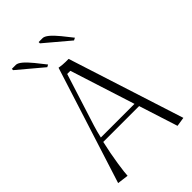

<svg xmlns="http://www.w3.org/2000/svg" viewBox="-241 -892 989 989"><g transform="rotate(-45 254.0 -397.5)"><path d="M241.2 -793.9V-803.2H270Q295.4 -803.2 345.2 -742.2L389.2 -687L376 -680.2ZM45.9 -793.9V-803.2H75.2Q100.1 -803.2 149.9 -742.2L193.8 -687L181.2 -680.2ZM289.1 -632.8 492.2 0 441.9 7.8 374 -204.1H112.8Q97.2 -136.2 87.6 -72.5Q78.1 -8.8 78.1 7.8L17.1 0L220.2 -637.2Q247.1 -632.8 267.1 -632.8ZM252 -583H229L138.2 -296.9Q128.9 -267.6 120.1 -229H365.2Z"/></g></svg>

Font: Resagokr
Style: Light
Weight: 300
Designer: gluk
Foundry: gluk
Version: Version 0.95